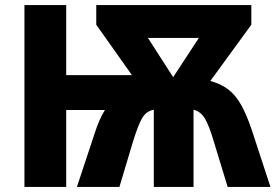

<svg xmlns="http://www.w3.org/2000/svg" viewBox="-20 -734 1088 754"><path d="M967 -714V-637L806 -416Q847 -405 876 -383Q905 -361 927 -322Q949 -283 970 -220L1042 0H874L820 -177Q801 -242 784 -269.5Q767 -297 740 -303V0H584V-303Q555 -298 539 -271.5Q523 -245 502 -177L449 0H282L352 -211Q360 -236 370 -259.5Q380 -283 392 -302H240V0H76V-714H240V-439H498L358 -637V-714ZM761 -585H561L660 -431Z"/></svg>

Font: Noto Sans SemiCondensed ExtraBold
Style: Regular
Weight: 800
Width: 4
Designer: Monotype Design Team
Foundry: Monotype Imaging Inc.
Version: Version 2.013; ttfautohint (v1.8.4.7-5d5b)